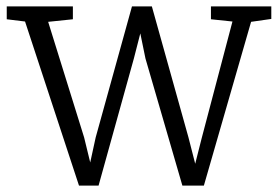

<svg xmlns="http://www.w3.org/2000/svg" viewBox="-20 -566 866 598"><path d="M1 -506V-546H207V-506L130 -498L242 -138L261 -60L278 -138L391 -546H453L567 -138L588 -56L608 -135L704 -499L637 -506V-546H825V-507L762 -498L615 12H548L433 -384L417 -462L397 -384L287 12H226L58 -499Z"/></svg>

Font: Martel UltraLight
Style: Regular
Weight: 250
Designer: Dan Reynolds
Foundry: Dan Reynolds
Version: Version 1.001; ttfautohint (v1.1) -l 5 -r 5 -G 72 -x 0 -D la